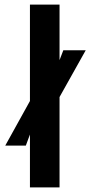

<svg xmlns="http://www.w3.org/2000/svg" viewBox="-20 -820 398 840"><path d="M111 0V-231.5L93 -183H3L111 -378V-800H240.5V-557L257 -600H355L240.5 -395.5V0Z"/></svg>

Font: Big Shoulders Display Thin ExtraBold
Style: Regular
Weight: 800
Version: Version 2.002